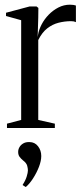

<svg xmlns="http://www.w3.org/2000/svg" viewBox="-20 -532 350 798"><path d="M9 0V-18L68 -33.5V-448L5 -465.5V-479L102.5 -505H132L139.5 -499L139 -458L136.5 -377L138 -387Q141.5 -408.5 153 -430.5Q164.5 -452.5 182.5 -471Q200.5 -489.5 223 -501Q245.5 -512.5 270.5 -512.5Q279.5 -512.5 285.5 -511.5Q291.5 -510.5 295.5 -509V-440Q291.5 -442 286.8 -443Q282 -444 275.5 -444Q249 -444 223.5 -437.5Q198 -431 176.2 -414Q154.5 -397 139 -365.5V-33.5L208 -18V0ZM151.5 116.5Q151.5 136.5 141.8 161.8Q132 187 117.2 209.8Q102.5 232.5 87.5 245H86.5L74.5 237.5V235.5Q86 218 91 201.5Q96 185 96 176.5Q96 168 93 156.8Q90 145.5 75.5 134.5Q67.5 128 61.5 120Q55.5 112 55.5 99.5Q55.5 89 60.8 79.8Q66 70.5 76 64.5Q86 58.5 99.5 58.5H102.5Q124.5 58.5 138 75.8Q151.5 93 151.5 116.5Z"/></svg>

Font: Merriweather 144pt Light
Style: Regular
Weight: 300
Version: Version 2.100